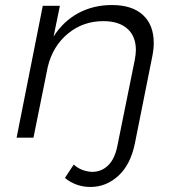

<svg xmlns="http://www.w3.org/2000/svg" viewBox="-20 -547 694 763"><path d="M591 -376Q591 -351 585 -322L516 23Q499 107 450.5 151.5Q402 196 339 196Q310 196 284 186.5Q258 177 238 160L273 107Q303 134 346 136Q384 136 410.5 109.5Q437 83 447 30L515 -306Q520 -331 520 -348Q520 -403 486 -433Q452 -463 391 -463Q310 -463 250 -413.5Q190 -364 170 -282L113 0H46L150 -524H218L193 -402Q232 -463 291.5 -495Q351 -527 425 -527Q505 -527 548 -487.5Q591 -448 591 -376Z"/></svg>

Font: Gontserrat Light
Style: Italic
Weight: 300
Italic angle: -11.3°
Designer: Julieta Ulanovsky
Foundry: Julieta Ulanovsky
Version: Version 6.001